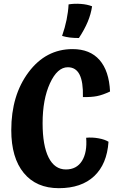

<svg xmlns="http://www.w3.org/2000/svg" viewBox="-20 -950 628 1005"><path d="M431 -229Q463 -232 496 -226Q529 -220 548 -208Q540 -91 473 -28Q406 35 288 35Q170 35 104.5 -44.5Q39 -124 39 -269Q39 -451 129.5 -572Q220 -693 360 -693Q451 -693 501 -636Q551 -579 556 -471Q518 -453 488 -447Q458 -441 414 -442Q416 -521 396.5 -559.5Q377 -598 335 -598Q280 -598 241.5 -514Q203 -430 203 -305Q203 -188 234.5 -125.5Q266 -63 325 -63Q381 -63 409 -107.5Q437 -152 431 -229ZM462 -917Q456 -876 439 -835.5Q422 -795 393 -751Q367 -751 346 -753.5Q325 -756 305 -762Q320 -805 328.5 -846.5Q337 -888 339 -927Q369 -932 403 -929.5Q437 -927 462 -917Z"/></svg>

Font: Atma SemiBold
Style: Regular
Weight: 600
Designer: Gregori Vincens, Jeremie Hornus, Riccardo Olocco, Yoann Minet.
Foundry: black foundry
Version: Version 1.102;PS 1.100;hotconv 1.0.86;makeotf.lib2.5.63406